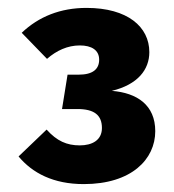

<svg xmlns="http://www.w3.org/2000/svg" viewBox="-20 -773 440 486"><path d="M199 -753C133 -753 78 -731 35 -690L99 -624C123 -645 151 -658 182 -658C212 -658 231 -646 231 -622C231 -598 215 -584 179 -584H151L137 -497H176C218 -497 238 -482 238 -449C238 -418 213 -405 182 -405C149 -405 124 -416 98 -445L27 -377C62 -335 115 -307 192 -307C313 -307 373 -370 373 -441C373 -507 327 -538 263 -543C329 -559 358 -597 358 -641C358 -705 303 -753 199 -753Z"/></svg>

Font: Fira Sans ExtraBold
Style: Regular
Weight: 800
Designer: bBox Type GmbH & Carrois Corporate GbR & Edenspiekermann AG
Foundry: bBox Type GmbH & Carrois Corporate GbR & Edenspiekermann AG
Version: Version 4.300;PS 004.300;hotconv 1.0.88;makeotf.lib2.5.64775